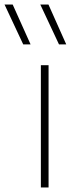

<svg xmlns="http://www.w3.org/2000/svg" viewBox="-89 -828 326 848"><path d="M91.5 0V-540H125.5V0ZM171.5 -632 89 -808H125L203.5 -632ZM13.5 -632 -69 -808H-33L46 -632Z"/></svg>

Font: Encode Sans SmExp Th
Style: Regular
Weight: 100
Width: 6
Designer: Multiple Designers
Foundry: Impallari Type
Version: Version 3.002; ttfautohint (v1.8.3) -l 8 -r 50 -G 200 -x 14 